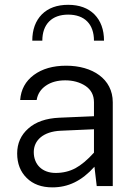

<svg xmlns="http://www.w3.org/2000/svg" viewBox="-20 -788 585 813"><path d="M268.6 -767.6C221.2 -767.6 184.1 -753.9 157.2 -727.1C130.4 -699.7 116.7 -662.6 116.7 -615.7H159.2C159.2 -685.5 199.7 -726.1 268.6 -726.1C338.4 -726.1 377.9 -685.5 377.9 -615.7H420.4C420.4 -662.6 406.7 -699.7 379.9 -727.1C353 -753.9 315.9 -767.6 268.6 -767.6ZM457.5 -355C457.5 -454.1 371.1 -509.8 260.3 -509.8C204.1 -509.8 158.7 -496.6 123.5 -470.7C87.9 -444.3 68.8 -409.2 65.4 -364.7H135.3C139.2 -389.6 152.3 -410.2 174.3 -425.3C196.3 -440.4 223.6 -447.8 256.3 -447.8C289.1 -447.8 317.9 -439.9 341.8 -424.3C365.7 -408.2 377.9 -385.3 377.9 -355V-295.9L231.4 -289.6C175.3 -287.1 131.3 -272 100.1 -244.1C68.4 -216.3 52.7 -180.7 52.7 -138.2C52.7 -95.2 66.4 -60.5 93.3 -34.2C120.1 -7.8 156.2 5.4 201.7 5.4C268.6 5.4 325.7 -21.5 379.9 -82L389.6 0H457.5ZM123 -144C123 -194.3 163.6 -231 236.3 -234.4L377.9 -240.7V-141.6C350.1 -110.8 323.7 -88.9 299.3 -75.7C274.4 -62.5 246.6 -55.7 215.8 -55.7C158.7 -55.7 123 -91.3 123 -144Z"/></svg>

Font: Estedad Regular
Style: Regular
Weight: 400
Designer: Amin Abedi
Version: Version 7.3